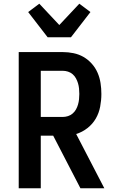

<svg xmlns="http://www.w3.org/2000/svg" viewBox="-20 -1016 640 1036"><path d="M414 0 267 -284H200V0H81V-735H319Q348 -735 377 -729Q406 -723 431 -708.5Q456 -694 475.5 -672Q495 -650 506.5 -623.5Q518 -597 522.5 -568Q527 -539 527 -509Q527 -475 520.5 -440.5Q514 -406 497 -376.5Q480 -347 452 -325Q424 -303 391 -293L543 0ZM200 -385H319Q333 -385 347 -389.5Q361 -394 372 -403.5Q383 -413 390 -425.5Q397 -438 401 -452Q405 -466 406.5 -480.5Q408 -495 408 -509Q408 -524 406.5 -538.5Q405 -553 401 -566.5Q397 -580 390 -593Q383 -606 372 -615.5Q361 -625 347 -629.5Q333 -634 319 -634H200ZM237 -815 132 -951 192 -996 300 -881 408 -996 468 -951 363 -815Z"/></svg>

Font: Iosevka Extended
Style: Bold
Weight: 700
Width: 7
Monospace: yes
Designer: Belleve Invis
Foundry: Belleve Invis
Version: Version 32.5.0; ttfautohint (v1.8.4)